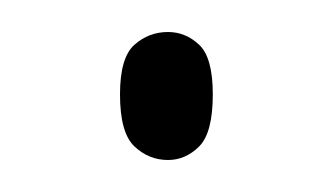

<svg xmlns="http://www.w3.org/2000/svg" viewBox="-20 -417 208 120"><path d="M85 -317Q73 -317 64 -325.5Q55 -334 55 -358Q55 -381 64 -389Q73 -397 85 -397Q96 -397 104.5 -389Q113 -381 113 -358Q113 -334 104.5 -325.5Q96 -317 85 -317Z"/></svg>

Font: Noto Serif Sinhala Condensed Thin
Style: Regular
Weight: 100
Width: 3
Designer: Jelle Bosma - Monotype Design Team
Foundry: Monotype Imaging Inc.
Version: Version 2.007; ttfautohint (v1.8.4.7-5d5b)